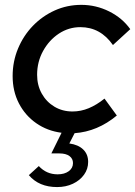

<svg xmlns="http://www.w3.org/2000/svg" viewBox="-20 -539 556 790"><path d="M215 230.7Q140.3 230.7 98.7 181.7L139.7 144.3Q171 178.3 217 178.3Q245.3 178.3 262.8 165.5Q280.3 152.7 280.3 132Q280.3 113.7 265.7 103Q251 92.3 225 92.3H191.3L233.3 7.3Q174.7 -0.3 129.2 -32Q83.7 -63.7 57.8 -113.7Q32 -163.7 32 -226Q32 -286 54.2 -339.2Q76.3 -392.3 115.3 -432.7Q154.3 -473 205.3 -496Q256.3 -519 314.7 -519Q375 -519 429.2 -492Q483.3 -465 516 -419L444.7 -353.7Q393.3 -427.3 310.7 -427.3Q262.7 -427.3 222.3 -400.7Q182 -374 157.3 -329.3Q132.7 -284.7 132.7 -231Q132.7 -188.3 151.8 -154Q171 -119.7 204 -100Q237 -80.3 278.3 -80.3Q312.7 -80.3 345.2 -93.8Q377.7 -107.3 410 -133.3L460.7 -63.7Q381.3 2.3 287 9L265.3 51.3Q302 56.3 322.3 76Q342.7 95.7 342.7 127.3Q342.7 156.3 325.8 179.8Q309 203.3 280 217Q251 230.7 215 230.7Z"/></svg>

Font: Red Hat Display VF
Style: Italic
Weight: 300
Italic angle: -12°
Designer: Pentagram, MCKL
Foundry: Pentagram, MCKL
Version: Version 1.010